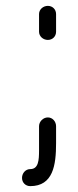

<svg xmlns="http://www.w3.org/2000/svg" viewBox="-20 -516 266 654"><path d="M143 -116C127 -116 113 -102 113 -86V-28V-4C113 30 111 60 83 60C67 60 55 74 55 90C55 106 67 118 83 118C161 118 171 46 171 -28V-86C171 -102 159 -116 143 -116ZM143 -496C127 -496 113 -484 113 -468V-408C113 -392 127 -380 143 -380C159 -380 171 -392 171 -408V-468C171 -484 159 -496 143 -496Z"/></svg>

Font: bauhaus_2017
Style: _regular
Weight: 400
Version: Version 1.0